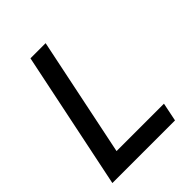

<svg xmlns="http://www.w3.org/2000/svg" viewBox="-206 -844 958 958"><g transform="rotate(-45 273.0 -364.5)"><path d="M24 0 175 -729H282L149 -86L139 -98H486L466 0Z"/></g></svg>

Font: Mona Sans ExtraLight Medium
Style: Italic
Weight: 500
Italic angle: -11.6951°
Version: Version 2.000